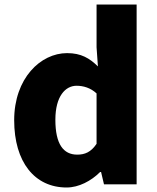

<svg xmlns="http://www.w3.org/2000/svg" viewBox="-20 -819 698 853"><path d="M276 14C330 14 385 -15 425 -55H429L442 0H587V-799H409V-609L415 -524C378 -560 341 -583 278 -583C160 -583 43 -471 43 -285C43 -99 134 14 276 14ZM323 -132C262 -132 226 -178 226 -287C226 -392 271 -438 320 -438C350 -438 382 -429 409 -404V-180C384 -143 357 -132 323 -132Z"/></svg>

Font: Noto Sans CJK TC Black
Style: Regular
Weight: 900
Designer: Ryoko NISHIZUKA 西塚涼子 (kana, bopomofo & ideographs); Paul D. Hunt (Latin, Greek & Cyrillic); Sandoll Communications 산돌커뮤니
Foundry: Adobe
Version: Version 2.004;hotconv 1.0.118;makeotfexe 2.5.65603